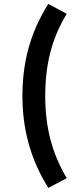

<svg xmlns="http://www.w3.org/2000/svg" viewBox="-20 -846 374 974"><path d="M318.8 57.6C242.2 -70.3 209.5 -203.1 209.5 -359.4C209.5 -515.1 240.7 -647.5 318.4 -775.9L225.1 -826.2C129.4 -674.8 93.8 -522.5 93.8 -359.4C93.8 -195.8 131.8 -42.5 225.1 107.4Z"/></svg>

Font: Winston Medium
Style: Regular
Weight: 500
Designer: Vernon Adams, Kim Jin-seong, David Berlow, Cristiano Sobral
Foundry: The Winston Project Authors
Version: Version 3.004